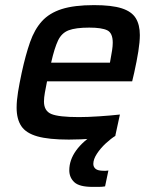

<svg xmlns="http://www.w3.org/2000/svg" viewBox="-20 -538 615 751"><path d="M249 8Q171 8 126.5 -4.5Q82 -17 63.5 -44.5Q45 -72 45 -117Q45 -144 50.5 -178Q56 -212 65 -254Q80 -323 97.5 -373Q115 -423 144 -455Q173 -487 221.5 -502.5Q270 -518 348 -518Q417 -518 456 -505.5Q495 -493 511 -467Q527 -441 527 -401Q527 -374 521 -336.5Q515 -299 505 -254L497 -220H164Q159 -195 155.5 -175.5Q152 -156 152 -141Q152 -104 181 -92Q210 -80 289 -80Q322 -80 367.5 -83Q413 -86 449 -90L431 -7Q398 0 346.5 4Q295 8 249 8ZM180 -293H410L412 -304Q416 -325 418.5 -341.5Q421 -358 421 -371Q421 -409 399.5 -419.5Q378 -430 329 -430Q276 -430 248.5 -419.5Q221 -409 207 -379.5Q193 -350 180 -293ZM342 193Q290 193 270.5 174.5Q251 156 251 128Q251 88 277.5 51Q304 14 354 -17L432 -7Q414 4 393.5 23Q373 42 359 63.5Q345 85 345 103Q345 115 354 122.5Q363 130 386 130Q389 130 393.5 130Q398 130 404 129L391 191Q379 193 366.5 193Q354 193 342 193Z"/></svg>

Font: Saira Medium
Style: Italic
Weight: 500
Italic angle: -12°
Designer: Hector Gatti with collaboration of the Omnibus-Type team
Foundry: Omnibus-Type
Version: Version 1.100; ttfautohint (v1.8.3)